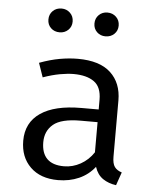

<svg xmlns="http://www.w3.org/2000/svg" viewBox="-54 -802 708 860"><g transform="rotate(5 300.0 -372.5)"><path d="M477.5 -115Q477.5 -83.5 488 -69Q498.5 -54.5 520.5 -47.5L500 11.5Q466 7 440.5 -10.2Q415 -27.5 403.5 -62.5Q375 -26 332.5 -7.2Q290 11.5 238.5 11.5Q159.5 11.5 114 -33Q68.5 -77.5 68.5 -151Q68.5 -232.5 132 -276Q195.5 -319.5 315.5 -319.5H393V-363.5Q393 -420.5 359.8 -444.2Q326.5 -468 267.5 -468Q241.5 -468 206.5 -461.8Q171.5 -455.5 130.5 -441L108.5 -504.5Q157 -522.5 199.5 -530Q242 -537.5 280.5 -537.5Q379 -537.5 428.2 -491.8Q477.5 -446 477.5 -367.5ZM260 -52.5Q299 -52.5 334.5 -72.2Q370 -92 393 -127V-262.5H317Q230 -262.5 194.2 -232.5Q158.5 -202.5 158.5 -152Q158.5 -103 183.8 -77.8Q209 -52.5 260 -52.5ZM188.5 -648.5Q164.5 -648.5 149 -663.5Q133.5 -678.5 133.5 -701.5Q133.5 -725 149 -740.2Q164.5 -755.5 188.5 -755.5Q211 -755.5 226.8 -740.2Q242.5 -725 242.5 -701.5Q242.5 -678.5 226.8 -663.5Q211 -648.5 188.5 -648.5ZM394.5 -648.5Q371.5 -648.5 356 -663.5Q340.5 -678.5 340.5 -701.5Q340.5 -725 356 -740.2Q371.5 -755.5 394.5 -755.5Q418 -755.5 433.8 -740.2Q449.5 -725 449.5 -701.5Q449.5 -678.5 433.8 -663.5Q418 -648.5 394.5 -648.5Z"/></g></svg>

Font: Fira Code Light
Style: Regular
Weight: 400
Monospace: yes
Version: Version 5.002